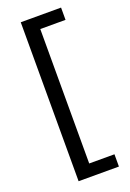

<svg xmlns="http://www.w3.org/2000/svg" viewBox="-153 -730 611 904"><g transform="rotate(-20 153.0 -278.0)"><path d="M278 121H76V-675.5H278V-614H151.5V59.5H278Z"/></g></svg>

Font: Anek Malayalam
Style: Regular
Weight: 400
Version: Version 1.003